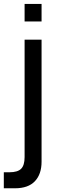

<svg xmlns="http://www.w3.org/2000/svg" viewBox="-30 -748 313 1007"><path d="M99 -635.5V-727.5H188V-635.5ZM-10 239.5V155.5H19.5Q62.5 155.5 80.8 137.2Q99 119 99 76V-540H188V100Q188 165.5 153 202.5Q118 239.5 48.5 239.5Z"/></svg>

Font: Vela Sans Med
Style: Regular
Weight: 500
Designer: Principal design: Mikhail Sharanda - project Manrope.
Design modification: Ravid Balaliev
Foundry: Mikhail Sharanda
Version: Version 1.001